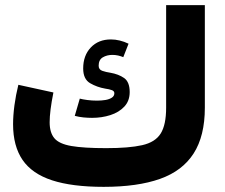

<svg xmlns="http://www.w3.org/2000/svg" viewBox="-20 -726 875 746"><path d="M337.9 -268.1Q375.5 -268.1 408.9 -278.8Q442.4 -289.6 463.1 -311.8Q483.9 -334 483.9 -368.2Q483.9 -407.7 462.2 -422.9Q440.4 -438 408.7 -443.4Q392.1 -445.8 377.7 -450.7Q363.3 -455.6 363.3 -470.7Q363.3 -493.7 379.4 -503.2Q395.5 -512.7 416.5 -512.7Q428.2 -512.7 439 -510.3Q449.7 -507.8 459 -503.9L479.5 -556.2Q462.4 -564.5 445.1 -568.6Q427.7 -572.8 411.1 -572.8Q362.3 -572.8 332.8 -541.5Q303.2 -510.3 303.2 -460Q303.2 -418.5 330.1 -402.8Q356.9 -387.2 388.2 -381.8Q405.3 -379.4 414.8 -375.7Q424.3 -372.1 424.3 -363.8Q424.3 -353 414.8 -346.7Q405.3 -340.3 389.9 -337.6Q374.5 -335 356.9 -335Q337.4 -335 319.3 -337.4Q301.3 -339.8 290 -342.8L270.5 -275.9Q287.1 -271.5 304 -269.8Q320.8 -268.1 337.9 -268.1ZM392.6 -150.4Q305.2 -150.4 257.3 -158.7Q209.5 -167 191.2 -189Q172.9 -210.9 172.9 -251Q172.9 -272 176.5 -301Q180.2 -330.1 187.5 -366.7L51.3 -396.5Q41.5 -356.9 36.1 -316.9Q30.8 -276.9 30.8 -243.2Q30.8 -158.7 67.6 -104.7Q104.5 -50.8 182.4 -25.4Q260.3 0 382.8 0Q514.6 0 601.8 -31Q689 -62 732.4 -129.9Q775.9 -197.8 775.9 -307.6V-706.1H625.5V-307.6Q625.5 -240.7 604.2 -207Q583 -173.3 532.2 -161.9Q481.4 -150.4 392.6 -150.4Z"/></svg>

Font: Estedad-FD-VF Thin
Style: Regular
Weight: 100
Designer: Amin Abedi
Version: Version 5.0